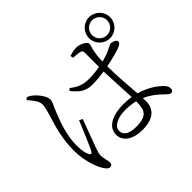

<svg xmlns="http://www.w3.org/2000/svg" viewBox="-189 -1076 1379 1379"><g transform="rotate(-45 500.0 -387.0)"><path d="M758 -715C758 -656 806 -608 865 -608C924 -608 972 -656 972 -715C972 -774 924 -822 865 -822C806 -822 758 -774 758 -715ZM789 -715C789 -757 823 -791 865 -791C907 -791 941 -757 941 -715C941 -673 907 -639 865 -639C823 -639 789 -673 789 -715ZM126 -719C163 -676 187 -646 186 -612C185 -582 172 -548 159 -500C141 -440 110 -344 110 -219C110 -121 143 -26 168 11C181 32 194 48 210 48C226 48 234 38 234 23C234 0 221 -31 221 -60C221 -77 228 -98 238 -127C251 -164 297 -285 316 -337L291 -349C268 -298 214 -159 193 -126C185 -113 177 -115 170 -126C158 -148 150 -177 150 -234C150 -339 191 -443 212 -497C237 -560 251 -578 251 -598C251 -638 207 -688 189 -703C172 -718 164 -722 144 -732ZM677 -155V-150C677 -67 659 -25 547 -25C485 -25 440 -45 440 -92C440 -141 510 -167 573 -167C612 -167 646 -163 677 -155ZM577 -697C604 -696 628 -693 646 -689C659 -685 663 -679 663 -660V-519C628 -512 588 -508 547 -508C486 -508 444 -531 406 -561L391 -546C446 -477 485 -462 545 -462C583 -462 624 -466 663 -472C666 -381 673 -271 676 -200C651 -204 625 -206 596 -206C490 -206 405 -168 405 -87C405 -17 474 23 563 23C683 23 728 -32 728 -105L727 -138C780 -115 820 -82 858 -45C873 -30 884 -19 898 -19C912 -19 919 -30 919 -46C919 -64 907 -83 888 -100C858 -127 804 -167 724 -189C718 -268 709 -376 708 -480C767 -491 818 -505 848 -515C877 -526 890 -534 890 -551C890 -568 860 -578 843 -579C834 -579 823 -571 788 -555C772 -547 744 -537 708 -528C709 -561 711 -590 716 -615C723 -660 732 -666 732 -685C732 -707 681 -733 644 -733C623 -733 594 -726 574 -719Z"/></g></svg>

Font: Noto Serif CJK SC Light
Style: Regular
Weight: 300
Designer: Ryoko NISHIZUKA 西塚涼子 (kana & ideographs); Frank Grießhammer (Latin, Greek & Cyrillic); Wenlong ZHANG 张文龙 (bopomofo); San
Foundry: Adobe
Version: Version 2.001;hotconv 1.1.0;makeotfexe 2.6.0